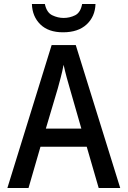

<svg xmlns="http://www.w3.org/2000/svg" viewBox="-20 -943 640 963"><path d="M17 0 239 -717H360L583 0H475L415 -207H183L123 0ZM270 -500 210 -298H388L330 -500Q323 -523 314.5 -554.5Q306 -586 299 -618Q293 -586 284.5 -554Q276 -522 270 -500ZM296 -781Q223 -781 182.5 -820.5Q142 -860 140 -923H205Q214 -880 242 -866.5Q270 -853 299 -853Q330 -853 357 -866.5Q384 -880 392 -923H459Q457 -860 414.5 -820.5Q372 -781 296 -781Z"/></svg>

Font: Noto Sans Mono Medium
Style: Regular
Weight: 500
Designer: Monotype Design Team
Foundry: Monotype Imaging Inc.
Version: Version 2.014